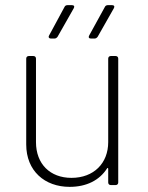

<svg xmlns="http://www.w3.org/2000/svg" viewBox="-20 -720 577 747"><path d="M260 -700H243C238 -700 233 -698 231 -693L171 -582C167 -575 171 -570 178 -570H192C197 -570 201 -573 204 -577L267 -688C271 -695 268 -700 260 -700ZM416 -700H400C395 -700 390 -698 388 -693L327 -582C323 -575 326 -570 334 -570H348C353 -570 357 -573 360 -577L423 -688C427 -695 424 -700 416 -700ZM401 -492V-167C401 -85 345 -28 258 -28C175 -28 120 -82 120 -167V-492C120 -498 116 -502 110 -502H92C86 -502 82 -498 82 -492V-158C82 -55 154 7 251 7C317 7 367 -19 396 -64C398 -68 401 -67 401 -63V-10C401 -4 405 0 411 0H430C436 0 440 -4 440 -10V-492C440 -498 436 -502 430 -502H411C405 -502 401 -498 401 -492Z"/></svg>

Font: Barlow ExtraLight
Style: Regular
Weight: 275
Designer: Jeremy Tribby
Foundry: Tribby Type
Version: Version 1.422;hotconv 1.0.109;makeotfexe 2.5.65596